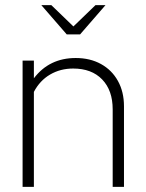

<svg xmlns="http://www.w3.org/2000/svg" viewBox="-20 -728 569 748"><path d="M68 0V-492H112V-423Q172 -502 275 -502Q331 -502 373.5 -478.5Q416 -455 439.5 -412.5Q463 -370 463 -314V0H419V-302Q419 -376 378 -418.5Q337 -461 265 -461Q215 -461 175 -437.5Q135 -414 112 -370V0ZM180 -708 266 -625 352 -708H391L292 -594H240L141 -708Z"/></svg>

Font: Red Hat Display
Style: Regular
Weight: 300
Designer: Pentagram, MCKL
Foundry: Pentagram, MCKL
Version: Version 1.023